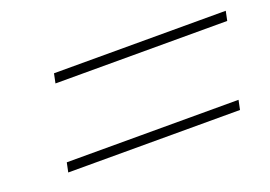

<svg xmlns="http://www.w3.org/2000/svg" viewBox="-49 -587 644 458"><g transform="rotate(-20 273.0 -358.0)"><path d="M110 -475H546L541 -451H105ZM66 -265H502L497 -241H61Z"/></g></svg>

Font: Prompt ExtraLight
Style: Italic
Weight: 275
Italic angle: -12°
Designer: Katatrad Team
Foundry: CadsonDemak
Version: Version 1.000